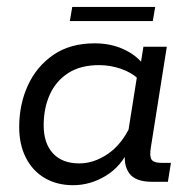

<svg xmlns="http://www.w3.org/2000/svg" viewBox="-20 -534 562 564"><path d="M194.7 10Q147.3 10 111.6 -10.9Q75.9 -31.8 56.2 -70.4Q36.4 -108.9 36.4 -160.7Q36.4 -227.6 61.9 -283.1Q87.3 -338.7 136.6 -372.7Q185.8 -406.7 258.1 -406.7Q303.8 -406.7 340.7 -390.4Q377.6 -374.1 400.1 -346.2L392 -338.7L401.3 -396.7H470L423.1 -100.7Q418.7 -74.2 425.5 -64.9Q432.3 -55.6 454 -55.6H482.1L473.2 0H426.4Q377.6 0 359.6 -25.1Q341.6 -50.2 348.2 -92.1L352 -116L360.1 -99Q337 -45.9 291.4 -18Q245.8 10 194.7 10ZM212.8 -54Q255.8 -54 296.7 -81.8Q337.5 -109.6 363 -164.2L355 -136.6L384.3 -321.3L385.3 -303.2Q366.1 -321.1 335.2 -331.9Q304.2 -342.7 270.7 -342.7Q216.6 -342.7 180.4 -319.4Q144.2 -296 126.2 -256Q108.3 -216.1 108.3 -165.8Q108.3 -113.1 135.6 -83.5Q163 -54 212.8 -54ZM185.2 -472.2 192.2 -513.6H435.9L428.8 -472.2Z"/></svg>

Font: Rokkitt SemiBold
Style: Italic
Weight: 600
Italic angle: -9°
Designer: Vernon Adams
Foundry: Vernon Adams
Version: Version 3.103